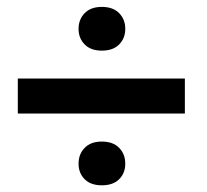

<svg xmlns="http://www.w3.org/2000/svg" viewBox="-20 -620 611 568"><path d="M526.9 -284.2H32.7V-387.7H526.9ZM281.2 -599.6Q314.5 -599.6 332.5 -581.1Q350.6 -562.5 350.6 -534.7Q350.6 -506.8 332.5 -488.5Q314.5 -470.2 281.2 -470.2Q248.5 -470.2 230.5 -488.5Q212.4 -506.8 212.4 -534.7Q212.4 -562.5 230.5 -581.1Q248.5 -599.6 281.2 -599.6ZM212.4 -135.7Q212.4 -164.1 230.5 -182.6Q248.5 -201.2 281.2 -201.2Q314.5 -201.2 332.5 -182.6Q350.6 -164.1 350.6 -135.7Q350.6 -107.9 332.5 -89.8Q314.5 -71.8 281.2 -71.8Q248.5 -71.8 230.5 -89.8Q212.4 -107.9 212.4 -135.7Z"/></svg>

Font: TypoPRO Roboto
Style: Regular
Weight: 500
Designer: Google
Version: Version 2.136; 2016